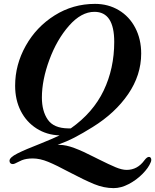

<svg xmlns="http://www.w3.org/2000/svg" viewBox="-20 -684 800 990"><path d="M748 125Q754 125 757 129.5Q760 134 760 140Q760 147 757 153Q746 181 715 212.5Q684 244 644 265Q604 286 566 286Q516 286 466 265.5Q416 245 336 203Q271 168 228.5 150.5Q186 133 149 133Q116 133 93 142L74 151Q54 162 46 162Q38 162 33.5 157.5Q29 153 29 145Q29 128 69.5 107.5Q110 87 190 56Q259 28 283 16L287 14Q221 12 168.5 -21.5Q116 -55 87 -112Q58 -169 58 -242Q58 -350 112.5 -447.5Q167 -545 261.5 -604.5Q356 -664 470 -664Q538 -664 592.5 -631.5Q647 -599 677.5 -540.5Q708 -482 708 -408Q708 -297 641 -199Q574 -101 458 -29Q405 4 365.5 24.5Q326 45 277 63H287Q320 63 364 79.5Q408 96 464 125L486 136Q544 165 576.5 178.5Q609 192 633 192Q689 192 725 142Q738 125 748 125ZM345 -22Q460 -103 514.5 -217Q569 -331 569 -468Q569 -623 467 -623Q399 -623 336 -551.5Q273 -480 234.5 -375.5Q196 -271 196 -181Q196 -111 226.5 -67Q257 -23 331 -22Z"/></svg>

Font: EB Garamond
Style: Bold Italic
Weight: 700
Italic angle: -17.2°
Designer: Georg Duffner and Octavio Pardo
Foundry: Georg Duffner
Version: Version 1.000